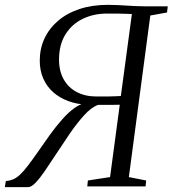

<svg xmlns="http://www.w3.org/2000/svg" viewBox="-51 -769 712 792"><path d="M-31 3 -27 -22Q-10.5 -23.5 3.2 -29.2Q17 -35 31.5 -48.5Q46 -62 64 -85.5Q82 -109 107.5 -145.5Q130 -178.5 154.8 -212.8Q179.5 -247 205.5 -276.5Q231.5 -306 258 -324.8Q284.5 -343.5 311 -345L311.5 -337Q267 -338.5 230.8 -352Q194.5 -365.5 168.2 -388.8Q142 -412 127.5 -445Q113 -478 113 -518.5Q113 -568.5 132.5 -610.2Q152 -652 188.5 -683.2Q225 -714.5 277 -731.8Q329 -749 394.5 -749Q416.5 -749 434.8 -748Q453 -747 470.2 -746Q487.5 -745 505.2 -744Q523 -743 544 -743H641L638 -717.5L569 -705L480.5 -38.5L552 -24.5L549.5 0H309L311.5 -24.5L403 -38.5L443 -337Q430.5 -336.5 416 -336.5Q401.5 -336.5 386.2 -336.5Q371 -336.5 354 -336.5Q325 -326 294.8 -292.2Q264.5 -258.5 234.2 -214Q204 -169.5 175.5 -126Q153 -91.5 132.8 -62Q112.5 -32.5 95.2 -14.8Q78 3 64.5 3ZM447.5 -373 493 -711Q483.5 -711.5 471 -712Q458.5 -712.5 439.2 -712.8Q420 -713 389.5 -713Q335.5 -713 290.8 -691.5Q246 -670 219.2 -627.5Q192.5 -585 192.5 -523Q192.5 -475.5 212 -441.2Q231.5 -407 266.2 -389Q301 -371 346.5 -371Q356.5 -371 370.8 -371Q385 -371 399.8 -371.2Q414.5 -371.5 427.2 -372Q440 -372.5 447.5 -373Z"/></svg>

Font: Merriweather 96pt Light
Style: Italic
Weight: 300
Italic angle: -7.8°
Version: Version 2.101